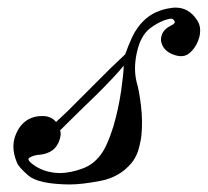

<svg xmlns="http://www.w3.org/2000/svg" viewBox="-20 -489 552 510"><path d="M308.6 -314.5Q308.6 -295.9 301.8 -248Q294.9 -200.2 281.2 -153.3Q273.4 -127.9 263.7 -106.4Q253.9 -84 241.2 -70.3Q222.7 -48.8 195.3 -40Q168 -30.3 141.6 -29.3Q103.5 -29.3 75.2 -46.9Q47.9 -64.5 58.6 -70.3Q69.3 -77.1 86.9 -78.1Q104.5 -80.1 118.2 -88.9Q131.8 -98.6 137.7 -116.2Q143.6 -132.8 139.6 -142.6Q190.4 -193.4 238.3 -239.3Q285.2 -286.1 308.6 -314.5ZM378.9 -414.1Q395.5 -426.8 415 -434.6Q434.6 -441.4 438.5 -438.5Q452.1 -428.7 433.6 -420.9Q416 -412.1 410.2 -397.5Q406.2 -386.7 408.2 -377.9Q410.2 -370.1 413.1 -365.2Q422.9 -348.6 447.3 -341.8Q470.7 -335 486.3 -350.6Q502.9 -366.2 509.8 -391.6Q511.7 -400.4 511.7 -408.2Q511.7 -423.8 502.9 -436.5Q481.4 -468.8 446.3 -468.8Q440.4 -468.8 434.6 -467.8Q390.6 -461.9 362.3 -434.6Q343.8 -417 331.1 -390.6Q319.3 -364.3 312.5 -344.7Q290 -323.2 271.5 -305.7Q253.9 -288.1 238.3 -272.5Q210 -244.1 185.5 -219.7Q161.1 -194.3 128.9 -165Q115.2 -181.6 90.8 -180.7Q66.4 -180.7 47.9 -167Q29.3 -153.3 19.5 -125Q15.6 -112.3 15.6 -99.6Q15.6 -80.1 24.4 -58.6Q29.3 -44.9 55.7 -22.5Q82 0 164.1 1Q198.2 1 248 -8.8Q297.9 -18.6 329.1 -55.7Q339.8 -68.4 346.7 -87.9Q352.5 -106.4 355.5 -127.9Q359.4 -167 354.5 -208Q349.6 -249 342.8 -271.5Q334 -307.6 343.8 -350.6Q353.5 -394.5 378.9 -414.1Z"/></svg>

Font: Gilchrist
Style: Regular
Weight: 400
Version: 1.0